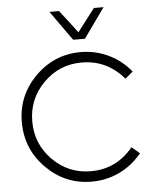

<svg xmlns="http://www.w3.org/2000/svg" viewBox="-60 -948 824 1010"><g transform="rotate(-5 352.0 -442.5)"><path d="M44 -331Q44 -472 144 -572Q244 -672 384 -672Q463 -672 532 -638.5Q601 -605 648 -546L607 -512Q518 -617 384 -617Q266 -617 182.5 -533Q99 -449 99 -330Q99 -211 182.5 -127Q266 -43 384 -43Q519 -43 607 -150L649 -115Q601 -55 532 -21.5Q463 12 384 12Q244 12 144 -88.5Q44 -189 44 -331ZM239 -897H290L382 -777L474 -897H525L413 -740H351Z"/></g></svg>

Font: Human Sans Light
Style: Regular
Weight: 300
Designer: Tim Radville
Foundry: Continuum
Version: Version 1.000;FEAKit 1.0